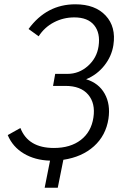

<svg xmlns="http://www.w3.org/2000/svg" viewBox="-20 -739 593 894"><path d="M508 -529Q500 -477 466 -434Q432 -391 381 -370Q440 -352 467.5 -302.5Q495 -253 485 -186Q473 -108 417.5 -58Q362 -8 275 5L249 135H188L213 9Q143 7 91 -24Q39 -55 16 -110L75 -143Q111 -50 231 -50Q308 -50 356.5 -87.5Q405 -125 415 -192Q425 -258 390.5 -298.5Q356 -339 285 -339H227L237 -395H294Q348 -395 389.5 -432Q431 -469 439 -524Q448 -585 418.5 -621.5Q389 -658 326 -658Q275 -658 231 -635Q187 -612 160 -570L113 -604Q197 -719 331 -719Q423 -719 472 -666.5Q521 -614 508 -529Z"/></svg>

Font: Raleway-v4020
Style: Italic
Weight: 400
Italic angle: -12°
Designer: Matt McInerney, Pablo Impallari, Rodrigo Fuenzalida
Foundry: Matt McInerney, Pablo Impallari, Rodrigo Fuenzalida
Version: Version 4.020;PS 004.020;hotconv 1.0.88;makeotf.lib2.5.64775